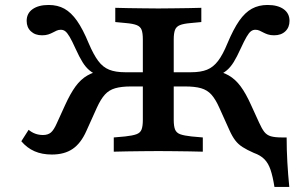

<svg xmlns="http://www.w3.org/2000/svg" viewBox="-20 -602 1195 762"><path d="M1069.2 139.9Q1062.6 98 1053.7 71.8Q1044.8 45.6 1029.4 30Q1014.1 14.3 987.3 4.8Q960.4 -7 942.8 -18.3Q925.1 -29.6 913.4 -45.2Q901.6 -60.7 890.6 -85.3L850.2 -174.9Q835.4 -208.2 819 -226.5Q802.6 -244.7 778.1 -251.8Q753.7 -258.9 714.5 -258.9H652.1V-315.3H738.8Q776.7 -315.3 801.5 -325.3Q826.4 -335.3 845.4 -360.2Q864.4 -385.2 882.7 -430Q906.3 -486.3 929.3 -519.4Q952.4 -552.5 979.6 -567.4Q1006.9 -582.3 1041.6 -582.3Q1082.5 -582.3 1105.7 -565.6Q1129 -549 1129 -519.1Q1129 -493.4 1112.4 -477.7Q1095.8 -461.9 1068 -461.9Q1053.6 -461.9 1043.3 -465.3Q1033 -468.7 1025.2 -472.9Q1017.4 -477.2 1009.9 -480.5Q1002.4 -483.9 993.4 -483.9Q983.9 -483.9 975.9 -477.9Q968 -472 958.6 -455.8Q949.2 -439.6 935.1 -409.1Q920 -375.8 907.6 -355.8Q895.2 -335.8 880.6 -323.3Q866.1 -310.9 843.5 -301.1L825.1 -323.9Q861.9 -317.5 888.1 -302.4Q914.3 -287.3 935.2 -259Q956.1 -230.7 977.1 -183.7L1008.2 -115.6Q1018.8 -91.9 1028.8 -78.8Q1038.9 -65.8 1055.1 -61.1Q1071.3 -56.5 1099.4 -56.5H1117.6Q1117.6 -7.9 1120.4 41.5Q1123.2 90.9 1128.1 139.9ZM185.9 11.3Q146.7 11.3 116.9 -1.8Q87 -14.9 64.6 -41.4L93.6 -86.8Q105.9 -76.5 120.1 -71.4Q134.4 -66.2 150.8 -66.2Q170.2 -66.2 182 -76.1Q193.8 -86 205.9 -113.7L237.8 -183.7Q259.1 -230.7 279.8 -259Q300.5 -287.3 326.7 -302.4Q353 -317.5 389.7 -323.9L371.3 -301.1Q349.1 -310.9 334.4 -323.3Q319.6 -335.8 307.3 -355.8Q294.9 -375.8 279.7 -409.1Q266 -439.6 256.4 -455.8Q246.8 -472 239.1 -477.9Q231.4 -483.9 221.4 -483.9Q212.5 -483.9 204.9 -480.5Q197.4 -477.2 189.6 -472.9Q181.8 -468.7 171.5 -465.3Q161.2 -461.9 146.8 -461.9Q119.4 -461.9 102.6 -477.7Q85.8 -493.4 85.8 -519.1Q85.8 -549 109.3 -565.6Q132.8 -582.3 173.2 -582.3Q208.8 -582.3 235.6 -567.4Q262.4 -552.5 285.7 -519.4Q308.9 -486.3 332.1 -430Q351.2 -385.2 369.8 -360.2Q388.4 -335.3 413.5 -325.3Q438.5 -315.3 476 -315.3H562.7V-258.9H500.3Q462 -258.9 437.3 -251.8Q412.6 -244.7 396.2 -226.5Q379.7 -208.2 364.6 -174.9L322.7 -82Q301.2 -33.5 268.5 -11.1Q235.8 11.3 185.9 11.3ZM600.5 -2.4Q577.5 -2.4 546.1 -2Q514.7 -1.6 483.8 -1.2Q452.8 -0.8 431.5 0V-56.5L476.6 -60.5Q506.4 -63.7 521.6 -69.3Q536.9 -74.9 541.9 -88.2Q546.9 -101.6 546.9 -125.8V-445.2Q546.9 -470.2 542.1 -483.3Q537.3 -496.4 522.8 -502.2Q508.2 -508.1 479.6 -510.5L437.5 -514.5V-571Q458.4 -570.2 488.4 -569.8Q518.5 -569.4 548.9 -569Q579.3 -568.5 601.2 -568.5H607.8H615.2Q637.9 -568.5 668.1 -569Q698.3 -569.4 728.4 -569.8Q758.4 -570.2 779 -571V-514.5L736.8 -510.5Q708.2 -508.1 693.9 -502.2Q679.6 -496.4 674.6 -483.3Q669.5 -470.2 669.5 -445.2V-125.8Q669.5 -101.6 674.7 -88.2Q680 -74.9 695 -69.3Q710.1 -63.7 739.8 -60.5L784.9 -56.5V0Q763.6 -0.8 732.6 -1.2Q701.7 -1.6 670.5 -2Q639.4 -2.4 615.9 -2.4H607.8Z"/></svg>

Font: Playfair 5pt SemiExpanded Light
Style: Regular
Weight: 300
Width: 6
Designer: Claus Eggers Sørensen
Foundry: Claus Eggers Sørensen
Version: Version 2.203